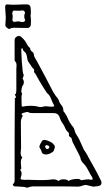

<svg xmlns="http://www.w3.org/2000/svg" viewBox="-20 -868 492 893"><path d="M103 5Q100 2 87.5 1Q75 0 63.5 -0.5Q52 -1 48 -1Q44 -2 41 -6Q38 -10 41 -12Q48 -19 48 -27Q48 -35 48 -48Q48 -151 48 -217Q48 -283 48.5 -321Q49 -359 49 -377.5Q49 -396 49 -402Q49 -408 49 -411Q56 -414 54 -418Q52 -422 50 -426Q48 -430 54 -432Q55 -437 55.5 -441.5Q56 -446 56 -451V-548Q56 -552 56.5 -556Q57 -560 57 -564Q57 -569 55.5 -574.5Q54 -580 49 -584Q48 -586 48 -589Q48 -592 48 -594V-681Q48 -693 59.5 -698.5Q71 -704 79 -696Q84 -692 88.5 -687Q93 -682 97 -677Q102 -668 107 -659.5Q112 -651 120 -644Q120 -634 129 -628Q138 -622 138 -611Q139 -604 144 -596.5Q149 -589 153 -581Q172 -547 190 -512Q208 -477 227 -441Q232 -434 236 -427Q240 -420 246 -414Q252 -407 254.5 -398Q257 -389 264 -381Q275 -370 275 -351Q288 -335 296 -316Q304 -297 317 -281Q324 -274 327 -261.5Q330 -249 337 -239Q342 -233 348.5 -219.5Q355 -206 361 -192Q367 -178 370 -172Q375 -165 381 -155.5Q387 -146 391 -137Q405 -112 419.5 -86Q434 -60 447 -33Q450 -29 451 -24.5Q452 -20 452 -17Q452 -5 436.5 -2.5Q421 0 413 0L379 -8Q369 -7 360.5 -3.5Q352 0 341 0Q337 0 318 -0.5Q299 -1 275 -1Q251 -1 230.5 -1Q210 -1 201 -1H132Q126 -1 115 2.5Q104 6 103 5ZM160 -371Q171 -369 178 -371Q186 -375 202.5 -373Q219 -371 227 -372Q229 -372 231 -374.5Q233 -377 232 -377Q225 -389 217.5 -408.5Q210 -428 199 -435Q198 -436 187.5 -452Q177 -468 164.5 -489.5Q152 -511 144 -526Q137 -531 138.5 -538Q140 -545 135 -549Q129 -554 125.5 -560.5Q122 -567 117 -573Q113 -578 110.5 -583Q108 -588 107 -595Q104 -620 95 -626.5Q86 -633 86 -641Q86 -643 82.5 -643Q79 -643 79 -640Q79 -637 79.5 -619.5Q80 -602 81.5 -580.5Q83 -559 85 -541.5Q87 -524 90 -521Q92 -519 85 -502Q98 -485 83 -466Q82 -464 80 -452Q78 -440 80 -438Q84 -434 82 -429Q80 -424 80 -419Q80 -417 80 -407Q80 -397 80.5 -387Q81 -377 81 -374Q81 -374 83 -373Q85 -372 86 -372Q101 -376 123 -376Q145 -376 160 -371ZM253 -26Q259 -34 275.5 -34Q292 -34 299 -26Q303 -30 315 -33Q327 -36 339 -36Q351 -36 355 -31Q357 -29 366 -31Q371 -32 383 -33.5Q395 -35 399 -32Q407 -33 410 -33Q413 -33 409 -43Q399 -59 389 -78.5Q379 -98 364 -112Q361 -116 358.5 -120Q356 -124 355 -128Q355 -135 346.5 -151.5Q338 -168 329 -185Q320 -202 317 -209Q315 -214 314 -220.5Q313 -227 306 -231Q299 -235 300.5 -242Q302 -249 297 -253Q287 -262 282.5 -274Q278 -286 270 -296Q265 -303 261.5 -311.5Q258 -320 255 -328Q248 -342 230 -342H134Q129 -342 123 -342.5Q117 -343 112 -346Q110 -348 102 -346.5Q94 -345 87 -342.5Q80 -340 80 -337Q82 -335 84 -332Q86 -329 85 -327Q81 -321 79 -314Q77 -307 77 -300L78 -180Q78 -174 77 -168Q76 -162 76 -157Q76 -143 84 -135Q80 -131 78.5 -125.5Q77 -120 77 -115Q77 -104 79 -86Q79 -82 76 -80.5Q73 -79 76 -74Q81 -68 80.5 -60Q80 -52 77 -44Q71 -31 91 -32Q95 -31 98.5 -31.5Q102 -32 106 -32Q158 -30 182 -30.5Q206 -31 214.5 -32.5Q223 -34 227 -34Q242 -34 253 -26ZM226 -162Q208 -149 192 -149.5Q176 -150 173 -164Q172 -170 167.5 -176Q163 -182 163 -186Q165 -194 168.5 -200.5Q172 -207 176 -213Q182 -219 192.5 -216.5Q203 -214 214 -208.5Q225 -203 229 -197Q238 -188 234 -179Q232 -168 226 -162ZM207 -178Q209 -180 209 -183Q210 -186 208 -188Q207 -190 201 -192Q195 -194 193 -192Q192 -191 191 -189Q190 -187 190 -185Q190 -184 191 -182.5Q192 -181 193 -179Q194 -175 198.5 -175Q203 -175 207 -178ZM23 -733Q22 -732 13 -738.5Q4 -745 5 -753L7 -787L4 -832Q3 -849 14.5 -847.5Q26 -846 45 -846Q51 -846 64 -846.5Q77 -847 91 -847.5Q105 -848 110 -847Q114 -847 118 -842.5Q122 -838 122 -834Q123 -829 123.5 -817Q124 -805 122 -794Q124 -783 124 -769.5Q124 -756 123 -751Q123 -747 118.5 -742.5Q114 -738 110 -738Q105 -738 91.5 -738Q78 -738 65 -738.5Q52 -739 46 -739Q34 -739 23 -733ZM88 -766Q92 -766 95.5 -770.5Q99 -775 95 -779Q94 -782 93.5 -785Q93 -788 93 -789V-795Q93 -801 94 -801Q98 -809 94.5 -814Q91 -819 88 -819Q83 -820 79 -819Q75 -818 70 -818Q63 -818 55 -818.5Q47 -819 41 -818Q37 -812 37 -805V-802Q39 -801 39 -792Q39 -783 38 -779Q37 -772 42 -767Q48 -766 49.5 -766.5Q51 -767 58 -768Q60 -768 63 -768.5Q66 -769 72 -768Q74 -767 79 -766Q84 -765 88 -766Z"/></svg>

Font: Sankofa Display
Style: Regular
Weight: 400
Designer: Batsirai Madzonga
Foundry: Batsirai Madzonga
Version: Version 1.000; ttfautohint (v1.8.4.7-5d5b)